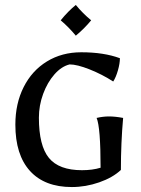

<svg xmlns="http://www.w3.org/2000/svg" viewBox="-20 -744 571 775"><path d="M42 -241Q42 -326 75.5 -392.5Q109 -459 169.5 -496Q230 -533 308 -533Q399 -533 464 -509Q464 -488 456 -460Q448 -432 437 -415Q392 -444 341.5 -464Q291 -484 261 -484Q228 -476 199.5 -443.5Q171 -411 154 -364.5Q137 -318 137 -269Q137 -156 177.5 -106.5Q218 -57 311 -57Q353 -57 386 -67Q386 -230 370 -268Q396 -274 420 -274Q445 -274 477 -268Q468 -167 468 -58Q435 -27 380.5 -8Q326 11 270 11Q160 11 101 -54Q42 -119 42 -241ZM225 -662Q255 -699 286 -724Q314 -690 348 -662Q320 -628 286 -600Q259 -633 225 -662Z"/></svg>

Font: Mirza
Style: Regular
Weight: 400
Designer: Arabic design by Kourosh Beigpour, Latin design by Eduardo Tunni, engineering by Lasse Fister
Version: Version 1.000